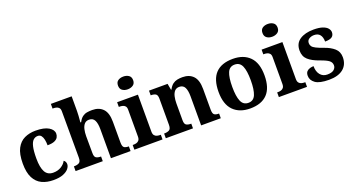

<svg xmlns="http://www.w3.org/2000/svg" viewBox="-48 -1399 3763 2038"><g transform="rotate(-20 1833.0 -380.0)"><path d="M295 10Q222 10 166 -16.5Q110 -43 78.5 -103.5Q47 -164 47 -266Q47 -374 79.5 -435.5Q112 -497 167.5 -523Q223 -549 292 -549Q389 -549 439.5 -518.5Q490 -488 490 -444Q490 -423 479.5 -403.5Q469 -384 441 -371.5Q413 -359 361 -359Q361 -394 355 -423Q349 -452 335 -470Q321 -488 296 -488Q267 -488 245.5 -468.5Q224 -449 212.5 -401Q201 -353 201 -267Q201 -166 229 -115.5Q257 -65 320 -65Q372 -65 410 -88.5Q448 -112 465 -146Q477 -139 483 -126.5Q489 -114 489 -100Q489 -75 468.5 -49.5Q448 -24 405.5 -7Q363 10 295 10Z M547 0V-53H549Q583 -53 605.5 -65Q628 -77 628 -122L627 -646Q627 -673 615 -686Q603 -699 586.5 -703Q570 -707 556 -707H544V-760H779V-595Q779 -569 777 -539.5Q775 -510 773 -489Q771 -468 771 -468H780Q800 -506 823.5 -523Q847 -540 874.5 -544.5Q902 -549 933 -549Q1010 -549 1054 -503Q1098 -457 1098 -356V-124Q1098 -78 1114.5 -65.5Q1131 -53 1165 -53H1168V0H946V-329Q946 -394 928 -429Q910 -464 866 -464Q833 -464 814 -442.5Q795 -421 787 -385.5Q779 -350 779 -309L780 -118Q780 -76 799 -64.5Q818 -53 851 -53H854V0Z M1365 -626Q1329 -626 1304.5 -643.5Q1280 -661 1280 -698Q1280 -736 1304.5 -753Q1329 -770 1365 -770Q1400 -770 1425.5 -753Q1451 -736 1451 -698Q1451 -661 1425.5 -643.5Q1400 -626 1365 -626ZM1211 0V-53H1223Q1238 -53 1254.5 -57.5Q1271 -62 1282.5 -76Q1294 -90 1294 -118V-422Q1294 -449 1282 -462Q1270 -475 1253.5 -479Q1237 -483 1223 -483H1211V-536H1446V-118Q1446 -90 1457.5 -76Q1469 -62 1486 -57.5Q1503 -53 1517 -53H1529V0Z M1566 0V-53H1568Q1602 -53 1624 -65Q1646 -77 1646 -122V-418Q1646 -460 1626.5 -471.5Q1607 -483 1574 -483H1571V-536H1781L1794 -465H1799Q1819 -503 1842.5 -520.5Q1866 -538 1893.5 -543.5Q1921 -549 1952 -549Q2029 -549 2073 -503Q2117 -457 2117 -356V-124Q2117 -78 2133.5 -65.5Q2150 -53 2184 -53H2187V0H1965V-329Q1965 -394 1947 -429Q1929 -464 1885 -464Q1852 -464 1833 -442.5Q1814 -421 1806 -385.5Q1798 -350 1798 -309V-118Q1798 -76 1817.5 -64.5Q1837 -53 1870 -53H1873V0Z M2518 10Q2398 10 2329 -59.5Q2260 -129 2260 -270Q2260 -411 2326 -480Q2392 -549 2521 -549Q2641 -549 2710 -480Q2779 -411 2779 -270Q2779 -129 2712.5 -59.5Q2646 10 2518 10ZM2520 -53Q2578 -53 2601 -108.5Q2624 -164 2624 -270Q2624 -377 2600.5 -431Q2577 -485 2519 -485Q2461 -485 2438 -431Q2415 -377 2415 -270Q2415 -164 2438.5 -108.5Q2462 -53 2520 -53Z M2997 -626Q2961 -626 2936.5 -643.5Q2912 -661 2912 -698Q2912 -736 2936.5 -753Q2961 -770 2997 -770Q3032 -770 3057.5 -753Q3083 -736 3083 -698Q3083 -661 3057.5 -643.5Q3032 -626 2997 -626ZM2843 0V-53H2855Q2870 -53 2886.5 -57.5Q2903 -62 2914.5 -76Q2926 -90 2926 -118V-422Q2926 -449 2914 -462Q2902 -475 2885.5 -479Q2869 -483 2855 -483H2843V-536H3078V-118Q3078 -90 3089.5 -76Q3101 -62 3118 -57.5Q3135 -53 3149 -53H3161V0Z M3409 10Q3300 10 3254 -23.5Q3208 -57 3208 -107Q3208 -140 3224 -156Q3240 -172 3262 -177.5Q3284 -183 3301 -183Q3301 -121 3330.5 -85Q3360 -49 3409 -49Q3461 -49 3484.5 -69Q3508 -89 3508 -117Q3508 -150 3482 -171Q3456 -192 3385 -217Q3304 -245 3261 -283.5Q3218 -322 3218 -389Q3218 -469 3277 -508.5Q3336 -548 3433 -548Q3496 -548 3534.5 -534.5Q3573 -521 3590.5 -499.5Q3608 -478 3608 -455Q3608 -421 3584.5 -403.5Q3561 -386 3506 -386Q3506 -436 3484 -463.5Q3462 -491 3418 -491Q3386 -491 3361.5 -475.5Q3337 -460 3337 -429Q3337 -408 3348.5 -392Q3360 -376 3390 -361Q3420 -346 3474 -327Q3541 -304 3583.5 -266.5Q3626 -229 3626 -166Q3626 -83 3569.5 -36.5Q3513 10 3409 10Z"/></g></svg>

Font: Noto Serif Tamil
Style: Bold Italic
Weight: 700
Italic angle: -12°
Designer: Indian Type Foundry, Tom Grace, and the Monotype Design Team
Foundry: Monotype Imaging Inc.
Version: Version 2.003; ttfautohint (v1.8.4.7-5d5b)